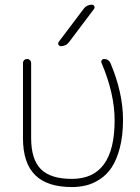

<svg xmlns="http://www.w3.org/2000/svg" viewBox="-20 -794 588 804"><path d="M234.4 -600.6Q228.5 -600.6 225.1 -606.4Q221.7 -612.3 225.6 -618.2L330.1 -756.8Q342.8 -774.4 365.2 -774.4Q371.1 -774.4 374.5 -768.6Q377.9 -762.7 374 -756.8L269.5 -618.2Q256.8 -600.6 234.4 -600.6ZM495.1 -293Q495.1 -225.6 481.9 -175.3Q468.8 -125 448.2 -93.8Q427.7 -62.5 398.4 -43.5Q369.1 -24.4 340.3 -17.6Q311.5 -10.7 281.2 -10.7Q177.7 -10.7 127 -61Q76.2 -111.3 76.2 -215.8V-529.3Q76.2 -537.1 81.1 -542Q85.9 -546.9 93.3 -546.9Q100.6 -546.9 105.5 -542Q110.4 -537.1 110.4 -529.3V-215.8Q110.4 -127 150.9 -85.9Q191.4 -44.9 281.2 -44.9Q460 -44.9 460 -290Q460 -401.4 405.3 -530.3Q402.3 -536.1 405.8 -541.5Q409.2 -546.9 416 -546.9Q434.6 -546.9 442.4 -530.3Q495.1 -405.3 495.1 -293Z"/></svg>

Font: Gen Jyuu Gothic ExtraLight
Style: Regular
Weight: 100
Designer: [Source Han Sans]
Ryoko NISHIZUKA  (kana & ideographs); Paul D. Hunt (Latin, Greek & Cyrillic); Wenlong ZHANG  (bopomofo
Version: Version 1.002.20150607